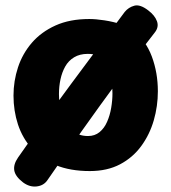

<svg xmlns="http://www.w3.org/2000/svg" viewBox="-20 -623 628 707"><path d="M308.9 -553Q332.7 -553 364.6 -548.1Q396.6 -543.2 425.5 -533.9Q454.4 -524.7 469.2 -511.7Q516.8 -474.7 539.1 -414.9Q561.3 -355.1 561.3 -287Q561.3 -232 546.2 -179.7Q531 -127.4 500.1 -85.2Q469.2 -42.9 422.1 -18Q374.9 6.9 310.9 6.9Q238.1 6.9 184.9 -15.1Q131.7 -37.1 97.1 -75.9Q62.6 -114.7 46.1 -164.9Q29.7 -215.2 29.7 -271Q29.7 -324.6 46.3 -375.1Q63 -425.7 97.4 -465.6Q131.8 -505.4 184.4 -529.2Q237.1 -553 308.9 -553ZM197.1 -276.4Q197.1 -238.9 208.3 -203.3Q219.4 -167.8 243.4 -144.9Q267.3 -122.1 304 -122.1Q329 -122.1 346.6 -136.5Q364.1 -150.9 374.4 -174.6Q384.8 -198.2 389.4 -225.8Q394.1 -253.4 394.1 -278.9Q394.1 -336 379.7 -369.2Q365.2 -402.3 340.8 -419.1Q330.1 -422.3 321.5 -423.4Q312.9 -424.6 303 -424.6Q273.7 -424.6 252.9 -412Q232.1 -399.4 220.2 -378.2Q208.3 -357 202.7 -330.8Q197.1 -304.7 197.1 -276.4ZM154.8 40.2Q141.2 60.4 115.2 63.5Q89.2 66.6 65 48.8Q36.4 26.8 32.6 4.8Q28.8 -17.2 46.3 -42.7Q104.9 -127.1 172.2 -219.2Q239.4 -311.3 308.3 -403.4Q377.2 -495.6 439.2 -579Q453.2 -596.2 474.6 -602Q495.9 -607.8 525.8 -584.8Q550.2 -566.4 558 -544.8Q565.8 -523.2 549.7 -503.1Q484.6 -420.2 415.6 -326.6Q346.6 -233 280.1 -139.1Q213.6 -45.2 154.8 40.2Z"/></svg>

Font: Playpen Sans Arabic
Style: Regular
Weight: 400
Designer: Azza Alameddine, Laura Meseguer, Veronika Burian, José Scaglione
Foundry: TypeTogether
Version: Version 2.000